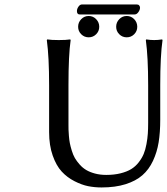

<svg xmlns="http://www.w3.org/2000/svg" viewBox="-20 -823 742 853"><path d="M638.2 -444.8Q638.2 -569.8 627.9 -645L629.9 -647.9Q648.4 -645 665 -645Q681.6 -645 700.2 -647.9L702.1 -645Q691.9 -575.2 691.9 -444.8V-291Q691.9 -234.9 684.8 -190.9Q677.7 -147 659.7 -108.4Q641.6 -69.8 612.5 -44.4Q583.5 -19 537.8 -4.6Q492.2 9.8 431.2 9.8Q400.9 9.8 372.1 4.2Q343.3 -1.5 310.8 -18.1Q278.3 -34.7 254.2 -60.8Q230 -86.9 214.1 -132.1Q198.2 -177.2 198.2 -235.8V-444.8Q198.2 -569.8 188 -645L189.9 -647.9Q208.5 -645 241.2 -645Q273.4 -645 292 -647.9L293.9 -645Q284.2 -578.6 284.2 -444.8V-269Q284.2 -255.4 284.4 -246.8Q284.7 -238.3 286.1 -219.5Q287.6 -200.7 290.3 -187Q293 -173.3 298.8 -154.1Q304.7 -134.8 312.7 -120.8Q320.8 -106.9 334 -92Q347.2 -77.1 363.3 -67.6Q379.4 -58.1 402.1 -52Q424.8 -45.9 452.1 -45.9Q487.3 -45.9 515.6 -53Q543.9 -60.1 563 -71.8Q582 -83.5 596.2 -101.8Q610.4 -120.1 618.2 -138.7Q626 -157.2 630.6 -182.4Q635.3 -207.5 636.7 -228.8Q638.2 -250 638.2 -276.9ZM340.8 -670.9Q327.1 -684.6 327.1 -704.1Q327.1 -723.6 340.8 -737.8Q354.5 -752 374 -752Q393.6 -752 407.2 -737.8Q420.9 -723.6 420.9 -704.1Q420.9 -684.6 407.2 -670.9Q393.6 -657.2 374 -657.2Q354.5 -657.2 340.8 -670.9ZM509.8 -670.9Q496.1 -684.6 496.1 -704.1Q496.1 -723.6 509.8 -737.8Q523.4 -752 543 -752Q562.5 -752 576.2 -737.8Q589.8 -723.6 589.8 -704.1Q589.8 -684.6 576.2 -670.9Q562.5 -657.2 543 -657.2Q523.4 -657.2 509.8 -670.9ZM578.1 -758.8H334Q321.8 -758.8 321.8 -773.9Q321.8 -783.7 328.6 -793.5Q335.4 -803.2 344.2 -803.2H587.9Q594.7 -803.2 598.4 -798.8Q602.1 -794.4 602.1 -789.1Q602.1 -779.3 594.7 -769Q587.4 -758.8 578.1 -758.8Z"/></svg>

Font: Linear Smooth
Style: Regular
Weight: 400
Designer: Philipp H. Poll, Flanker
Foundry: Philipp H. Poll, reworked by Flanker
Version: Version 1.061 | FøM Fix